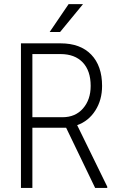

<svg xmlns="http://www.w3.org/2000/svg" viewBox="-20 -924 590 944"><path d="M139.2 -347.7H287.6Q350.6 -347.7 388.2 -390.9Q425.8 -434.1 425.8 -501.5Q425.8 -576.2 386.7 -617.2Q347.7 -658.2 277.3 -658.2H139.2ZM305.2 -295.9H139.2V0H83V-710.9H277.8Q375 -710.9 428.5 -655.5Q481.9 -600.1 481.9 -501.5Q481.9 -432.6 448.7 -380.6Q415.5 -328.6 359.4 -308.6L507.3 -6.3V0H447.8ZM317.4 -903.8H388.2L275.4 -766.6H224.1Z"/></svg>

Font: MAUL Condensed Light
Style: Light
Weight: 300
Designer: MAUL
Version: Version 2.137; 2017; ttfautohint (v1.8.3)